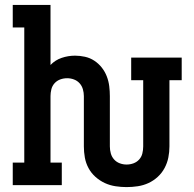

<svg xmlns="http://www.w3.org/2000/svg" viewBox="-20 -755 790 783"><path d="M496 8Q474 8 451 4.5Q428 1 407.5 -8.5Q387 -18 369.5 -33.5Q352 -49 341 -69.5Q330 -90 326 -112.5Q322 -135 322 -158V-363Q322 -377 318 -391Q314 -405 304.5 -415.5Q295 -426 281.5 -431Q268 -436 254 -436Q239 -436 225.5 -431Q212 -426 202.5 -415.5Q193 -405 189.5 -391Q186 -377 186 -363V-92H232V0H32V-92H79V-643H32V-735H186V-490Q205 -510 231.5 -519Q258 -528 286 -528Q306 -528 326.5 -523.5Q347 -519 364.5 -507.5Q382 -496 395 -479.5Q408 -463 415.5 -443.5Q423 -424 425.5 -403.5Q428 -383 428 -363V-158Q428 -143 432 -129Q436 -115 445.5 -104.5Q455 -94 468.5 -89Q482 -84 496 -84Q511 -84 524.5 -89Q538 -94 547.5 -104.5Q557 -115 560.5 -129Q564 -143 564 -158V-428H515V-520H721V-428H671V-158Q671 -135 666.5 -112.5Q662 -90 651 -69.5Q640 -49 623 -33.5Q606 -18 585.5 -8.5Q565 1 542 4.5Q519 8 496 8Z"/></svg>

Font: Iosevka Etoile Semibold
Style: Regular
Weight: 600
Designer: Belleve Invis
Foundry: Belleve Invis
Version: Version 22.1.2; ttfautohint (v1.8.4)